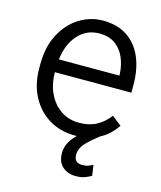

<svg xmlns="http://www.w3.org/2000/svg" viewBox="-110 -618 744 889"><g transform="rotate(15 262.0 -173.5)"><path d="M284.7 9.8Q213.4 9.8 159.4 -23.4Q105.5 -56.6 75.2 -114.7Q44.9 -172.9 44.9 -247.6V-268.1Q44.9 -352.1 77.1 -412.6Q109.4 -473.1 161.6 -505.6Q213.9 -538.1 273.4 -538.1Q344.7 -538.1 392.1 -505.6Q439.5 -473.1 462.9 -416.5Q486.3 -359.9 486.3 -287.6V-249.5H119.6V-247.6Q119.6 -193.8 140.4 -149.4Q161.1 -105 198.7 -78.6Q236.3 -52.2 288.1 -52.2Q335.4 -52.2 370.1 -70.6Q404.8 -88.9 431.6 -124L477.5 -88.4Q463.4 -67.4 443.8 -48.3Q424.3 -29.3 397.5 -15.6Q365.7 8.8 339.6 35.6Q313.5 62.5 313.5 94.7Q313.5 111.3 322.3 122.1Q331.1 132.8 353.5 132.8Q370.6 132.8 383.1 127.9Q395.5 123 403.3 118.7L410.6 168.9Q399.4 176.3 381.3 183.3Q363.3 190.4 335.9 190.4Q298.3 190.4 273.2 168.2Q248 146 248 102.5Q248 53.7 293.9 9.8Q289.6 9.8 284.7 9.8ZM273.4 -476.1Q212.9 -476.1 172.4 -432.1Q131.8 -388.2 122.1 -311.5H412.1V-318.4Q410.6 -357.9 396 -394Q381.3 -430.2 351.3 -453.1Q321.3 -476.1 273.4 -476.1Z"/></g></svg>

Font: Vazirmatn FD Light
Style: Regular
Weight: 300
Designer: Saber Rastikerdar
Foundry: Saber Rastikerdar
Version: Version 33.003